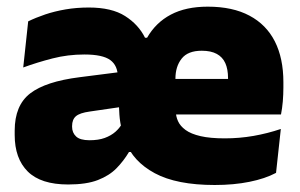

<svg xmlns="http://www.w3.org/2000/svg" viewBox="-20 -528 878 562"><path d="M608.5 13.5Q497 13.5 433 -21Q369 -55.5 347 -114.5L337.5 -144.5Q331 -169.5 329.5 -192.2Q328 -215 328 -235.5L325 -301.5Q325 -336 302.8 -352.2Q280.5 -368.5 227 -368.5Q178.5 -368.5 133.8 -357Q89 -345.5 48 -330.5L62.5 -465.5Q85 -476.5 112.5 -485.8Q140 -495 172 -500.5Q204 -506 240 -506Q307 -506 346.2 -481Q385.5 -456 404.5 -417.5H410.5Q436 -462 480 -485.2Q524 -508.5 588 -508.5Q661 -508.5 710.2 -482.2Q759.5 -456 784.5 -406.8Q809.5 -357.5 809.5 -287.5V-272Q809.5 -252 807.8 -231.2Q806 -210.5 802.5 -193H644Q646 -223.5 646.8 -250.5Q647.5 -277.5 647.5 -299Q647.5 -325.5 639.5 -343.2Q631.5 -361 614.5 -370.2Q597.5 -379.5 570.5 -379.5Q530 -379.5 511.8 -356.5Q493.5 -333.5 493.5 -297.5V-254.5L494.5 -236.5V-204Q494.5 -188 501 -173.5Q507.5 -159 523.2 -147.5Q539 -136 567 -129.5Q595 -123 638 -123Q681 -123 722.2 -130.2Q763.5 -137.5 802 -150.5L788 -22Q756 -5 710.2 4.2Q664.5 13.5 608.5 13.5ZM179.5 12Q99.5 12 61.2 -26Q23 -64 23 -133V-145.5Q23 -219.5 68.2 -254.5Q113.5 -289.5 213 -302L338.5 -318L349 -217L242.5 -201.5Q213.5 -197.5 202.2 -187.8Q191 -178 191 -159V-157Q191 -139.5 202.8 -128.5Q214.5 -117.5 242 -117.5Q268 -117.5 286.5 -124.2Q305 -131 317.8 -142.2Q330.5 -153.5 337.5 -166.5L387 -83H357.5Q342 -57 321 -35.5Q300 -14 266.5 -1Q233 12 179.5 12ZM767 -193H420V-297H767Z"/></svg>

Font: Anek Kannada Medium ExtraBold
Style: Regular
Weight: 800
Version: Version 1.003